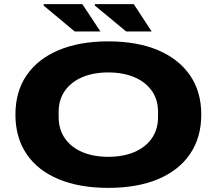

<svg xmlns="http://www.w3.org/2000/svg" viewBox="-20 -901 1053 933"><path d="M593 -748 441 -874V-881H630L717 -748ZM343 -748 192 -874V-881H380L468 -748ZM506 12Q367 12 265.5 -30Q164 -72 109.5 -152Q55 -232 55 -344Q55 -456 109.5 -535.5Q164 -615 265.5 -657.5Q367 -700 506 -700Q646 -700 747 -657.5Q848 -615 903 -535.5Q958 -456 958 -344Q958 -232 903 -152Q848 -72 747 -30Q646 12 506 12ZM506 -139Q578 -139 632.5 -162Q687 -185 717.5 -228.5Q748 -272 748 -333V-357Q748 -417 717.5 -460Q687 -503 632.5 -526Q578 -549 506 -549Q434 -549 380 -526Q326 -503 295.5 -460Q265 -417 265 -357V-333Q265 -272 295.5 -228.5Q326 -185 380 -162Q434 -139 506 -139Z"/></svg>

Font: Archivo Expanded ExtraBold
Style: Regular
Weight: 800
Width: 7
Designer: Hector Gatti
Foundry: Omnibus-Type
Version: Version 2.001; ttfautohint (v1.8.3)